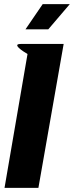

<svg xmlns="http://www.w3.org/2000/svg" viewBox="-20 -915 360 935"><path d="M290 -701 167 0H2L114 -652Q105 -657 92.5 -665.5Q80 -674 71.5 -682Q63 -690 64 -695.5Q65 -701 83 -701ZM188 -895H320L215 -772H104Z"/></svg>

Font: Relentless
Style: Condensed Bold Italic
Weight: 700
Width: 3
Italic angle: -7°
Designer: Sparks studio
Foundry: Sparks Studio
Version: Version 1.101